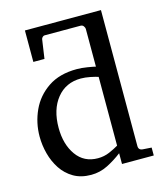

<svg xmlns="http://www.w3.org/2000/svg" viewBox="-112 -822 788 918"><g transform="rotate(-15 282.0 -362.5)"><path d="M226.1 12.2Q175.8 12.2 139.4 -9Q103 -30.3 79.8 -65.4Q56.6 -100.6 45.4 -143.1Q34.2 -185.5 34.2 -228Q34.2 -295.9 62 -356.7Q89.8 -417.5 146.5 -455.8Q203.1 -494.1 289.1 -494.1Q313 -494.1 341.1 -489.5Q369.1 -484.9 380.9 -481.9V-668.9Q380.9 -674.8 375.5 -682.4Q370.1 -689.9 359.9 -689.9H182.1Q177.2 -689.9 172.4 -685.3Q167.5 -680.7 166.5 -675.3L152.8 -581.1H97.7V-736.8H474.1V-64Q474.1 -43.5 495.1 -42L538.1 -39.1V0H380.9V-53.2Q346.7 -26.9 308.1 -7.3Q269.5 12.2 226.1 12.2ZM277.8 -56.2Q308.1 -56.2 334.7 -67.6Q361.3 -79.1 380.9 -90.8V-431.2Q368.2 -435.5 343 -440.7Q317.9 -445.8 295.9 -445.8Q221.7 -445.8 177.2 -390.9Q132.8 -335.9 132.8 -245.1Q132.8 -163.6 170.9 -109.9Q209 -56.2 277.8 -56.2Z"/></g></svg>

Font: Charis
Style: Regular
Weight: 400
Designer: Walt Agee, Miriam Martin, Annie Olsen, Victor Gaultney, Lorna Priest, Alan Ward, Bob Hallissy, Martin Hosken, Sharon Cor
Foundry: SIL Global
Version: Version 7.000